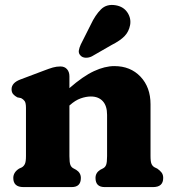

<svg xmlns="http://www.w3.org/2000/svg" viewBox="-20 -760 706 780"><path d="M262 -450V-402Q317.5 -450.5 361.8 -471Q406 -491.5 444.5 -491.5Q510 -491.5 550.8 -448.5Q591.5 -405.5 591.5 -336.5V-126Q591.5 -102.5 595.8 -93.5Q600 -84.5 608.5 -80L619 -75Q630.5 -67 636.8 -58.5Q643 -50 643 -37Q643 0 602 0H405Q368 0 368 -37Q368 -58 387 -70L398.5 -76Q407.5 -80.5 411.2 -90.5Q415 -100.5 415 -126V-293.5Q415 -330 397.5 -349Q380 -368 349 -368Q329.5 -368 307.5 -360.2Q285.5 -352.5 263.5 -332.5L262 -331.5V-126Q262 -100.5 265.8 -90.5Q269.5 -80.5 278.5 -76L289.5 -70Q308.5 -58 308.5 -37Q308.5 0 271.5 0H75Q34 0 34 -37Q34 -60 57.5 -75L68.5 -80Q76.5 -84.5 81 -93.8Q85.5 -103 85.5 -126V-321.5Q85.5 -342 80 -349.5Q74.5 -357 65.5 -361.5L50.5 -364.5Q40 -370 33.5 -377.5Q27 -385 27 -397.5Q27 -423.5 62.5 -437L158 -473Q180 -481.5 194.8 -485.8Q209.5 -490 225.5 -490Q242.5 -490 252.2 -479Q262 -468 262 -450ZM348.5 -659.5Q367 -699 390.2 -722Q413.5 -745 450.5 -738.5Q482 -733 497.8 -709Q513.5 -685 508.5 -658Q503.5 -631.5 486 -613.2Q468.5 -595 433 -577L353 -531Q341 -525 328 -525.5Q315 -526 307.5 -534Q298.5 -543 300.2 -554.5Q302 -566 308 -579Z"/></svg>

Font: Fraunces 9pt S100
Style: Bold
Weight: 700
Version: Version 1.000; ttfautohint (v1.8.3)